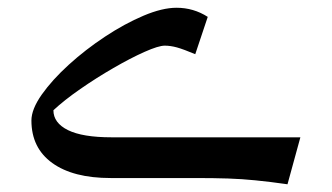

<svg xmlns="http://www.w3.org/2000/svg" viewBox="-20 -459 856 495"><path d="M754.4 -105 721.2 16.1Q673.3 9.3 638.4 5.9Q603.5 2.4 567.9 1.2Q532.2 0 481.4 0H265.1Q168.5 0 114.7 -38.8Q61 -77.6 61 -148.4Q61 -177.2 87.6 -215.1Q114.3 -252.9 157.2 -292Q200.2 -331.1 250.7 -364.5Q301.3 -397.9 349.9 -418.5Q398.4 -439 435.1 -439Q479 -439 515.6 -415.5L483.4 -319.3Q453.1 -332 436.3 -336.7Q419.4 -341.3 404.8 -341.3Q388.7 -341.3 352.5 -325.2Q316.4 -309.1 272.5 -283.7Q228.5 -258.3 187 -229.5Q145.5 -200.7 117.7 -174.8Q117.7 -142.1 155.3 -123.5Q192.9 -105 267.6 -105Z"/></svg>

Font: Pinar-DS1-FD Medium
Style: Regular
Weight: 500
Designer: Amin Abedi
Version: Version 3.000